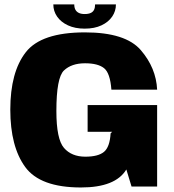

<svg xmlns="http://www.w3.org/2000/svg" viewBox="-20 -824 769 848"><path d="M337.5 4Q490 4 538 -75.5L561 0H674V-360H367V-242H475.5L468.5 -235Q465 -174.5 439.2 -153.2Q413.5 -132 357 -132Q296 -132 262.5 -170.8Q229 -209.5 229 -333.5Q229 -481 262.5 -512.8Q296 -544.5 355.5 -544.5Q412.5 -544.5 439.5 -523Q466.5 -501.5 472 -428H674Q669.5 -524 602 -602.5Q534.5 -681 355 -681Q162 -681 93.8 -593.2Q25.5 -505.5 25.5 -340Q25.5 -176.5 91.5 -86.2Q157.5 4 337.5 4ZM354 -697.5Q397 -697.5 428 -712Q459 -726.5 475.5 -750.8Q492 -775 492 -804.5H400Q400 -790.5 395.5 -781Q391 -771.5 380.8 -766.8Q370.5 -762 354 -762Q338.5 -762 328.5 -766.8Q318.5 -771.5 313.2 -780.8Q308 -790 308 -804.5H215.5Q215.5 -775 232.2 -750.8Q249 -726.5 280.2 -712Q311.5 -697.5 354 -697.5Z"/></svg>

Font: Anybody UltraCondensed Thin ExtraBold
Style: Regular
Weight: 800
Version: Version 1.111